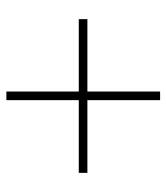

<svg xmlns="http://www.w3.org/2000/svg" viewBox="20 -598 522 602"><g transform="rotate(-90 281.0 -297.0)"><path d="M295 -284V-56H268V-284H40V-311H268V-538H295V-311H522V-284Z"/></g></svg>

Font: Turret Road ExtraLight
Style: Regular
Weight: 275
Designer: Noponies
Foundry: Noponies
Version: Version 1.001; ttfautohint (v1.8)